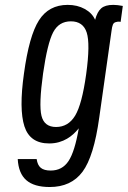

<svg xmlns="http://www.w3.org/2000/svg" viewBox="-20 -569 516 775"><path d="M475.7 -545Q463.7 -547.3 454.6 -548.3Q445.4 -549.3 437 -549.3Q404.4 -549.3 388.5 -535.4Q372.6 -521.6 363.9 -489Q352 -516.3 322.1 -532.8Q292.3 -549.3 253.3 -549.3Q176.7 -549.3 137.1 -486.8Q97.4 -424.3 76.7 -272.1Q56.3 -128 78.6 -59Q101 10 178.3 10Q199.7 10 217.9 4.8Q236.1 -0.4 250.7 -9.1Q265.3 -17.7 277 -28.6Q288.7 -39.4 297.9 -51Q281.9 43 256.5 81.2Q231.1 119.4 184.6 119.4Q158 119.4 144.7 108.5Q131.4 97.6 128 73.1H51.6Q54.7 131 86.3 158.4Q117.9 185.9 180.6 185.9Q267.3 185.9 313.1 124.3Q359 62.7 380.6 -94.4L430.1 -443.9Q432.1 -460.9 435.6 -469.4Q439 -477.9 448 -479.9Q451.6 -481 455.9 -481.6Q460.1 -482.1 466.9 -480.7ZM153.9 -272.7Q171.4 -394.1 194.5 -438.5Q217.6 -482.9 266.1 -482.9Q315.3 -482.9 330 -437.6Q344.7 -392.4 327.9 -270.1Q311 -147.9 283.2 -102.1Q255.4 -56.4 206.3 -56.4Q158.7 -56.4 147.5 -101.4Q136.3 -146.3 153.9 -272.7Z"/></svg>

Font: Secuela ExtLt
Style: Italic
Weight: 200
Italic angle: -8°
Designer: Fernando Haro
Foundry: deFharo
Version: Version 1.704